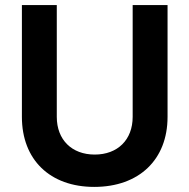

<svg xmlns="http://www.w3.org/2000/svg" viewBox="-20 -720 744 754"><path d="M350 14C526 14 638 -93 638 -261V-700H501V-261C501 -171 442 -113 352 -113C262 -113 203 -171 203 -261V-700H66V-261C66 -93 176 14 350 14Z"/></svg>

Font: HB Figtree Prototype
Style: Bold
Weight: 700
Designer: Alfredo Marco Pradil
Foundry: Hanken Design Co.®
Version: Version 1.002;Glyphs 3.2 (3228)